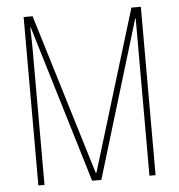

<svg xmlns="http://www.w3.org/2000/svg" viewBox="-52 -763 755 811"><g transform="rotate(-5 326.0 -357.0)"><path d="M306 0H345L547 -667H549V0H575V-714H535L327 -32H324L116 -714H78V0H104V-579C104 -588 104 -607 102 -668H104Z"/></g></svg>

Font: Noto Sans Gurmukhi UI ExtraCondensed Thin
Style: Regular
Weight: 100
Width: 2
Designer: Jelle Bosma - Monotype Design Team
Foundry: Monotype Imaging Inc.
Version: Version 2.004